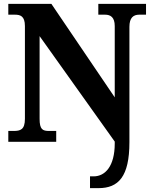

<svg xmlns="http://www.w3.org/2000/svg" viewBox="-20 -734 787 994"><path d="M446 240H490C593 240 650 181 650 2V-595C650 -643 671 -658 701 -658H736V-714H489V-658H524C552 -658 574 -645 574 -599V-230L246 -714H23V-658H57C85 -658 109 -651 109 -599V-119C109 -63 86 -56 50 -56H23V0H271V-56H235C201 -56 185 -63 185 -119V-547L574 -1V9C574 127 524 179 465 179H446Z"/></svg>

Font: Noto Serif Lao SemiCondensed ExtraBold
Style: Regular
Weight: 800
Width: 4
Designer: Monotype Design Team
Foundry: Monotype Imaging Inc.
Version: Version 2.003